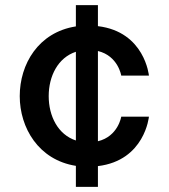

<svg xmlns="http://www.w3.org/2000/svg" viewBox="-20 -640 658 749"><path d="M362 89V8C545 -14 561 -185 561 -185H453C453 -185 441 -108 362 -89V-441C441 -422 453 -345 453 -345H561C561 -345 545 -516 362 -538V-620H276V-537C129 -514 57 -389 57 -265C57 -142 130 -16 276 7V89ZM170 -265C170 -343 206 -415 276 -438V-92C206 -115 170 -187 170 -265Z"/></svg>

Font: Be Vietnam Pro Medium
Style: Regular
Weight: 500
Designer: Lam Bao, Tony Le, Vietanh Nguyen
Foundry: Yellow Type Foundry
Version: Version 1.002